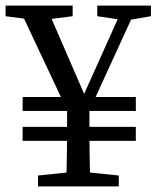

<svg xmlns="http://www.w3.org/2000/svg" viewBox="-31 -667 560 687"><path d="M50 -163V-213H455V-163ZM50 -270V-320H455V-270ZM240 -53H259L394 -39V0H105V-39ZM104 -594 -11 -609V-647H229V-609L113 -594ZM418 -594 317 -609V-647H509V-609L422 -594ZM209 -192V-311H289V-192Q289 -160 289.5 -129.5Q290 -99 290.5 -67.5Q291 -36 292 0H206Q207 -35 207.5 -66.5Q208 -98 208.5 -129Q209 -160 209 -192ZM274 -239H225L33 -647H133L274 -322H266L412 -647H461Z"/></svg>

Font: Adobe Variable Font Prototype
Style: Regular
Weight: 389
Designer: Frank Grießhammer
Foundry: Adobe
Version: Version 1.004;hotconv 1.0.113;makeotfexe 2.5.65598